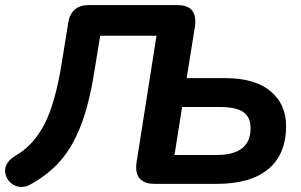

<svg xmlns="http://www.w3.org/2000/svg" viewBox="-34 -725 1188 757"><path d="M503 -64Q503 -76 504 -82L583 -584H361L337 -437Q317 -313 284.5 -229.5Q252 -146 205 -92Q158 -38 90 0Q71 12 50 12Q33 12 18 3Q3 -6 -6 -22Q-14 -37 -14 -52Q-14 -86 27 -111Q98 -152 141 -235Q184 -318 209 -474L235 -635Q240 -669 260.5 -687Q281 -705 316 -705H665Q736 -705 736 -641Q736 -629 735 -623L702 -417H853Q971 -417 1032.5 -365.5Q1094 -314 1094 -228Q1094 -117 1024 -58.5Q954 0 819 0H575Q540 0 521.5 -16.5Q503 -33 503 -64ZM954 -220Q954 -263 925.5 -283Q897 -303 834 -303H684L654 -114H821Q954 -114 954 -220Z"/></svg>

Font: SN Pro Bold
Style: Bold Italic
Weight: 700
Italic angle: -9°
Designer: Tobias Whetton
Foundry: Supernotes
Version: Version 1.003